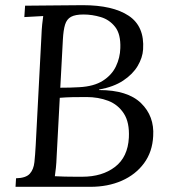

<svg xmlns="http://www.w3.org/2000/svg" viewBox="-20 -722 659 742"><path d="M300 -702Q416 -702 477.5 -661Q539 -620 533 -531Q531 -499 512 -467Q493 -435 456 -410.5Q419 -386 363 -376V-374Q473 -374 525 -323.5Q577 -273 572 -196Q569 -135 536.5 -91Q504 -47 450.5 -23.5Q397 0 329 0H40L42 -33Q80 -34 95 -50.5Q110 -67 113 -95.5Q116 -124 118 -161L140 -581Q141 -608 143 -627.5Q145 -647 147 -660Q129 -659 110.5 -658Q92 -657 74 -656L77 -700Q132 -700 186 -701Q240 -702 300 -702ZM314 -347Q284 -347 259.5 -346.5Q235 -346 211 -344L199 -119Q198 -92 196 -73Q194 -54 192 -41Q208 -40 230.5 -39.5Q253 -39 272.5 -39Q292 -39 298 -39Q375 -39 424.5 -77Q474 -115 478 -190Q481 -249 458.5 -283.5Q436 -318 398 -332.5Q360 -347 314 -347ZM303 -666Q271 -666 254.5 -657Q238 -648 231.5 -627Q225 -606 223 -569L213 -383Q232 -383 251 -383.5Q270 -384 286 -385Q343 -388 377.5 -410Q412 -432 428 -465.5Q444 -499 445 -536Q447 -590 425 -618Q403 -646 369.5 -656Q336 -666 303 -666Z"/></svg>

Font: Lora Italic
Style: Italic
Weight: 400
Italic angle: -3°
Designer: Olga Karpushina, Alexei Vanyashin (Cyrillic)
Foundry: Cyreal
Version: Version 2.210; ttfautohint (v1.8.1.43-b0c9)